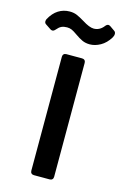

<svg xmlns="http://www.w3.org/2000/svg" viewBox="-137 -730 501 780"><g transform="rotate(15 114.0 -340.0)"><path d="M73 -15V-494Q73 -501 77 -505Q81 -509 88 -509H154Q161 -509 165 -505Q169 -501 169 -494V-15Q169 -8 165 -4Q161 0 154 0H88Q81 0 77 -4Q73 -8 73 -15ZM106 -597Q92 -607 83 -611Q74 -615 63 -615Q49 -615 39.5 -610.5Q30 -606 20 -594Q14 -587 8 -587Q3 -587 -1 -590L-22 -604Q-29 -608 -29 -616Q-29 -619 -27 -625Q-12 -653 9.5 -666.5Q31 -680 57 -680Q74 -680 87 -674.5Q100 -669 120 -657Q150 -638 168 -638Q193 -638 210 -660Q216 -668 223 -668Q226 -668 231 -665L251 -651Q257 -647 257 -639Q257 -631 252 -623Q236 -597 213.5 -584.5Q191 -572 169 -572Q151 -572 137 -578.5Q123 -585 106 -597Z"/></g></svg>

Font: Barlow_Medium_SS
Style: Regular
Weight: 500
Designer: Jeremy Tribby
Foundry: Jeremy Tribby
Version: Version 1.101 August 23, 2024